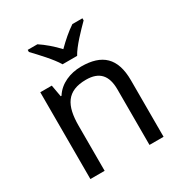

<svg xmlns="http://www.w3.org/2000/svg" viewBox="-177 -897 973 1027"><g transform="rotate(-30 309.0 -383.0)"><path d="M263 -606H353C377 -651 440 -715 478 -753V-766H416C381 -743 343 -710 307 -674C274 -710 235 -743 200 -766H140V-753C176 -715 237 -651 263 -606ZM343 -546C275 -546 209 -519 174 -463H169L156 -536H85V0H173V-278C173 -403 211 -472 330 -472C412 -472 450 -429 450 -343V0H537V-349C537 -487 471 -546 343 -546Z"/></g></svg>

Font: Noto Sans Arabic
Style: Regular
Weight: 400
Designer: Monotype Design Team, Nadine Chahine, Nizar Qandah and Khaled Hosny
Foundry: Monotype Imaging Inc.
Version: Version 2.012